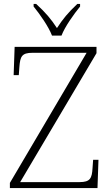

<svg xmlns="http://www.w3.org/2000/svg" viewBox="-20 -951 558 971"><path d="M243 -771H291C308 -816 354 -880 385 -918V-931H371C324 -887 298 -855 268 -809C238 -855 211 -887 163 -931H150V-918C181 -880 226 -816 243 -771ZM30 0H473L478 -143H451L448 -101C445 -49 436 -30 382 -30H82L468 -682V-714H54L49 -571H75L78 -612C82 -665 90 -684 144 -684H418L30 -26Z"/></svg>

Font: Noto Serif Gurmukhi ExtraLight
Style: Regular
Weight: 200
Designer: Vaibhav Singh and the Monotype Design Team
Foundry: Monotype Imaging Inc.
Version: Version 2.004